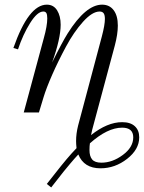

<svg xmlns="http://www.w3.org/2000/svg" viewBox="-20 -488 624 833"><path d="M58.1 -273.9 38.1 -279.8Q104 -467.8 183.1 -467.8Q212.4 -467.8 227.8 -443.1Q243.2 -418.5 243.2 -380.9Q243.2 -320.3 206.1 -216.8Q249.5 -304.7 273.4 -342.8Q352.1 -467.8 422.9 -467.8Q455.1 -467.8 473.1 -443.8Q491.2 -419.9 491.2 -377Q491.2 -339.8 478 -290L379.9 75.2L375 98.1Q445.8 42 509.8 42Q545.9 42 564.9 59.6Q584 77.1 584 107.9Q584 160.2 531.5 201.2Q479 242.2 416 242.2Q344.2 242.2 319.8 182.1Q303.2 199.7 284.2 222.4Q265.1 245.1 256.3 256.1Q247.6 267.1 225.1 295.9Q202.6 324.7 202.1 325.2L183.1 310.1Q187.5 304.7 217.8 266.1Q248 227.5 269 202.6Q290 177.7 312 154.8Q310.1 135.3 310.1 124Q310.1 91.8 318.8 57.1L421.9 -330.1Q435.1 -379.9 435.1 -405.8Q435.1 -422.9 429.7 -430.4Q424.3 -438 412.1 -438Q380.4 -438 340.3 -393.6Q300.3 -349.1 266.4 -285.9Q232.4 -222.7 206.5 -163.8Q180.7 -105 168.9 -65.9L148.9 0H83L169.9 -321.8Q185.1 -376 185.1 -408.2Q185.1 -424.3 181.2 -431.2Q177.2 -438 168 -438Q142.1 -438 110.8 -388.2Q79.6 -338.4 58.1 -273.9ZM509.8 65.9Q446.3 65.9 370.1 133.8Q368.2 145 368.2 163.1Q368.2 189.9 379.9 203.9Q391.6 217.8 419.9 217.8Q467.8 217.8 512.9 184.3Q558.1 150.9 558.1 107.9Q558.1 65.9 509.8 65.9Z"/></svg>

Font: Flanker Steampunk
Style: Italic
Weight: 400
Italic angle: -12°
Designer: Alexey Kryukov, Leonardo Di Lena
Foundry: Alexey Kryukov, Leonardo Di Lena
Version: 1.210